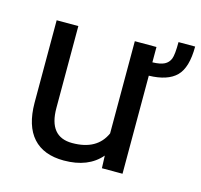

<svg xmlns="http://www.w3.org/2000/svg" viewBox="-89 -666 810 773"><g transform="rotate(15 316.0 -280.0)"><path d="M632.3 -570.3H563C563 -535.2 560.6 -511.7 555.9 -500C551.2 -488.3 543.3 -479.6 532.2 -473.9C521.2 -468.2 504.6 -465 482.4 -464.4V-528.3H392.1V-144C369.3 -92.6 323.4 -66.9 254.4 -66.9C189.3 -66.9 156.7 -106.9 156.7 -187V-528.3H66.4V-184.6C66.7 -120.4 81.6 -72 111.1 -39.3C140.5 -6.6 183.4 9.8 239.7 9.8C307.8 9.8 359.4 -10.9 394.5 -52.2L396.5 0H482.4V-408.7C534.5 -410 572.5 -422.6 596.4 -446.5C620.4 -470.5 632.3 -511.7 632.3 -570.3Z"/></g></svg>

Font: Roboto1
Style: rg
Weight: 400
Designer: Google
Version: Version 2.137; 2017